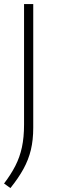

<svg xmlns="http://www.w3.org/2000/svg" viewBox="-20 -760 284 950"><path d="M31.5 170.5 0 148Q34 103.5 56 60.5Q78 17.5 88.5 -31.5Q99 -80.5 99 -143.5V-740H144.5V-128Q144.5 -67.5 132.8 -18.5Q121 30.5 96 76Q71 121.5 31.5 170.5Z"/></svg>

Font: Encode Sans SemiExpanded SemiExpanded ExtraLight
Style: Regular
Weight: 200
Width: 6
Designer: Multiple Designers
Foundry: Impallari Type
Version: Version 3.000; ttfautohint (v1.8.3) -l 8 -r 50 -G 200 -x 14 